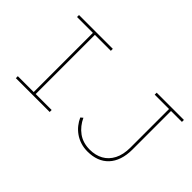

<svg xmlns="http://www.w3.org/2000/svg" viewBox="-83 -1098 1505 1505"><g transform="rotate(45 669.5 -345.0)"><path d="M126 0V-22H302V-678H126V-700H501V-678H324V-22H501V0ZM929 10Q889 10 852.5 -1.5Q816 -13 786.5 -34Q757 -55 736 -81.5Q715 -108 701 -139L720 -155Q734 -124 755 -97.5Q776 -71 803 -51.5Q830 -32 862.5 -22.5Q895 -13 931 -13Q995 -13 1043 -39.5Q1091 -66 1118.5 -119Q1146 -172 1146 -251V-678H987V-700H1289V-678H1168V-251Q1168 -188 1151.5 -139Q1135 -90 1103.5 -56.5Q1072 -23 1028 -6.5Q984 10 929 10Z"/></g></svg>

Font: Lexend Mega Thin
Style: Regular
Weight: 250
Version: Version 1.007